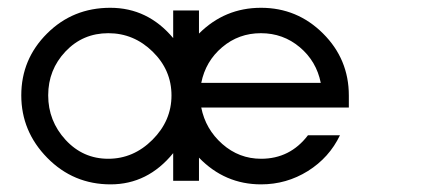

<svg xmlns="http://www.w3.org/2000/svg" viewBox="-20 -467 1107 498"><path d="M502 -252H812Q800.8 -308.1 757.6 -344.5Q714.4 -380.9 656.7 -380.9Q599.1 -380.9 556.2 -344.5Q513.2 -308.1 502 -252ZM150.1 -104.2Q195.3 -55.2 260.7 -55.2Q326.2 -55.2 375.5 -104.5Q424.8 -153.8 424.8 -219.5Q424.8 -285.2 376 -333Q327.1 -380.9 261 -380.9Q194.8 -380.9 149.9 -333.5Q105 -286.1 105 -219.7Q105 -153.3 150.1 -104.2ZM884.8 -219.2V-188H502Q513.2 -131.8 556.6 -93.5Q600.1 -55.2 657.2 -55.2Q732.4 -55.2 778.8 -116.2H861.8Q834 -58.1 778.6 -23.4Q723.1 11.2 657.2 11.2Q563 11.2 496.1 -58.1V2H429.2V-69.8Q363.3 11.2 266.8 11.2Q170.4 11.2 102.8 -57.4Q35.2 -126 35.2 -219.7Q35.2 -313.5 102.1 -380.1Q168.9 -446.8 266.1 -446.8Q363.3 -446.8 429.2 -368.2V-439.9H496.1V-379.9Q563 -446.8 657 -446.8Q751 -446.8 817.9 -380.1Q884.8 -313.5 884.8 -219.2Z"/></svg>

Font: Arcon-Regular
Style: Regular
Weight: 400
Designer: M. Zarth
Foundry: martin zarth - visuelle & digitale kommunikation
Version: Version 1.131;PS 001.131;hotconv 1.0.70;makeotf.lib2.5.58329